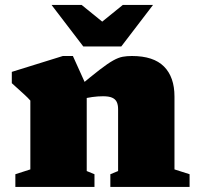

<svg xmlns="http://www.w3.org/2000/svg" viewBox="-20 -736 788 756"><path d="M321.5 -395V-62.5L352 -50V0H40.5V-50L99.5 -69V-340Q90 -351 73.2 -366.2Q56.5 -381.5 26.5 -408.5V-453L227.5 -515.5H267ZM414.5 -50 445 -62.5V-306.5Q445 -323.5 439.5 -334.8Q434 -346 421.2 -351.5Q408.5 -357 385.5 -357Q365.5 -357 343.5 -354Q321.5 -351 300 -345L287 -392Q339.5 -436 372.2 -461.2Q405 -486.5 425.8 -498Q446.5 -509.5 463 -512.5Q479.5 -515.5 499.5 -515.5Q584.5 -515.5 625.8 -474Q667 -432.5 667 -356V-69L726.5 -50V0H414.5ZM407 -631H358L463.5 -716.5H582.5L457.5 -553H308L183 -716.5H301.5Z"/></svg>

Font: Newsreader 9pt ExtraBold
Style: Regular
Weight: 800
Designer: Hugues Gentile
Foundry: Production Type
Version: Version 1.003